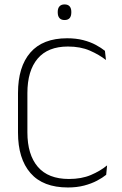

<svg xmlns="http://www.w3.org/2000/svg" viewBox="-20 -818 541 848"><path d="M280 10Q170 10 114.8 -53.5Q59.5 -117 59.5 -232.5V-407Q59.5 -523 114.2 -586Q169 -649 276.5 -649Q315.5 -649 347.5 -640.8Q379.5 -632.5 403.5 -619.5Q427.5 -606.5 443.5 -593.5L448 -553Q418 -576.5 376.8 -594.5Q335.5 -612.5 280 -612.5Q191.5 -612.5 146.2 -559Q101 -505.5 101 -407V-233.5Q101 -135 147 -81.2Q193 -27.5 284.5 -27.5Q340 -27.5 381.2 -45Q422.5 -62.5 453 -87.5L449 -46Q433 -33 408.5 -20Q384 -7 351.8 1.5Q319.5 10 280 10ZM265 -729.5Q250.5 -729.5 242.8 -738Q235 -746.5 235 -763.5V-765.5Q235 -781.5 242.8 -790Q250.5 -798.5 265 -798.5Q280 -798.5 287.5 -790Q295 -781.5 295 -765.5V-763.5Q295 -746.5 287.5 -738Q280 -729.5 265 -729.5Z"/></svg>

Font: Anek Latin ExtraLight
Style: Regular
Weight: 250
Designer: Yesha Goshar
Foundry: Ek Type
Version: Version 1.003